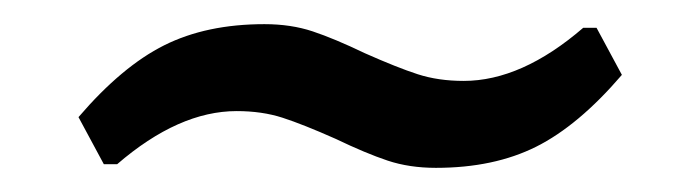

<svg xmlns="http://www.w3.org/2000/svg" viewBox="-20 -386 580 159"><path d="M45 -289Q81 -331 116 -348.5Q151 -366 199 -366Q221 -366 239 -360Q257 -354 282 -342Q309 -330 326 -324.5Q343 -319 364 -319Q412 -319 463 -363H474L495 -324Q459 -282 424 -264.5Q389 -247 341 -247Q319 -247 301 -253Q283 -259 258 -271Q231 -283 214 -288.5Q197 -294 176 -294Q128 -294 77 -250H66Z"/></svg>

Font: Farro Light
Style: Regular
Weight: 300
Designer: Aceler Chua
Foundry: Grayscale Limited
Version: Version 1.101